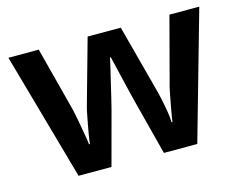

<svg xmlns="http://www.w3.org/2000/svg" viewBox="-81 -666 994 789"><g transform="rotate(-15 416.5 -271.5)"><path d="M467 -228Q462 -247 455 -276Q448 -305 440.5 -337Q433 -369 426.5 -396Q420 -423 417 -436H413Q411 -423 404.5 -396Q398 -369 390.5 -337Q383 -305 376 -275.5Q369 -246 364 -227L303 0H163L10 -543H139L206 -286Q213 -260 219 -227Q225 -194 230.5 -163.5Q236 -133 238 -114H242Q243 -127 246.5 -148.5Q250 -170 254.5 -193.5Q259 -217 263 -237.5Q267 -258 270 -268L347 -543H488L561 -268Q566 -251 572.5 -221.5Q579 -192 584 -162.5Q589 -133 589 -114H593Q595 -131 600.5 -161Q606 -191 612.5 -225.5Q619 -260 627 -286L695 -543H822L668 0H526Z"/></g></svg>

Font: Noto Sans Nag Mundari SemiBold
Style: Regular
Weight: 600
Version: Version 1.000